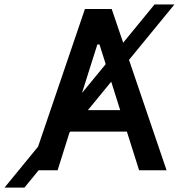

<svg xmlns="http://www.w3.org/2000/svg" viewBox="-40 -768 806 866"><path d="M219.8 0H134.2L70.3 78.1H-19.5L131.7 -106.5L343 -727.3H463.8L515.6 -575.3L657 -747.9H746.8L541.9 -497.9L711.3 0H587.4L532.3 -174.4H277L273.4 -170.1ZM399.1 -567.5 329.9 -348.7 436.8 -478.7 408.7 -567.5ZM356.5 -271.3H502.1L461.6 -399.5Z"/></svg>

Font: Interface Medium
Style: Regular
Weight: 500
Designer: Rasmus Andersson
Foundry: rsms
Version: Version 1.8